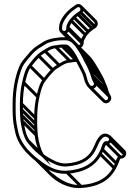

<svg xmlns="http://www.w3.org/2000/svg" viewBox="-20 -869 687 951"><path d="M287.5 -726V-733C287.5 -757.5 310.7 -788.1 325.3 -802.7C331.6 -809 339.3 -815.4 348.4 -821.9L362.3 -831.8C374.2 -839.8 384.1 -822.8 374.5 -814L360.7 -805.2C352.5 -798.7 345.7 -793.3 340.5 -788.1L326 -771.5C321.7 -766.6 308.5 -746.4 308.5 -733L308.5 -726C308.5 -721 303 -715.5 297.5 -715.5C292.1 -715.5 287.5 -720.6 287.5 -726ZM297.5 -700.5C311.2 -700.5 323.5 -712 323.5 -726L323.5 -733C323.5 -736.7 333.3 -755.3 338 -762.5C338.7 -763.5 351.3 -777.7 351.3 -777.7C351.3 -777.7 368.9 -792.9 369 -792.7L383.5 -801.9C409.1 -823.1 381.2 -862.5 353.8 -844.2L339.7 -834.1C330 -827.2 321.7 -820.3 314.7 -813.3C299.3 -797.9 272.5 -765.3 272.5 -733V-726C272.5 -712.3 283.6 -700.5 297.5 -700.5ZM506.1 -169.5C489 -173 480.1 -132 480.1 -131.9L469.3 -110.5C441.3 -57.8 389.2 -28.4 310.6 -23.5C246.9 -19.9 201 -55.8 162.6 -85.9C153.5 -93.1 145.6 -100 138.8 -106.8L116.5 -129.1C95.7 -153.9 80.2 -178.2 71.2 -211.9L65.3 -239.6C59.6 -266.2 57.5 -294.6 57.5 -326V-355C57.5 -425.6 70.1 -485.5 90 -535.2C97.7 -551.6 109.6 -566.4 120.7 -579.1L132.9 -593.3C139.5 -602.2 164.6 -625.9 173.4 -630.3C190 -638.6 205.2 -652.5 221.2 -657.8L235.2 -661.8C247.7 -666 269.9 -669.5 286 -669.5H306C333.8 -669.5 353 -640.5 364.8 -622.8C373.5 -609.3 379.4 -601.5 387.3 -585.7L398.3 -563.6C404.4 -551.4 411.9 -539.8 416 -529.3C421.5 -515.1 426.6 -505.2 429.8 -492.8C433.5 -478.7 438 -470.3 443.3 -459.6C446 -454.2 446.7 -451.2 443 -447.4C424.6 -428.6 411.5 -476.6 409.4 -487.5C407.1 -499.7 401.5 -510.7 396.7 -520.3L388.6 -536.5C369.9 -570.2 355 -608.8 327 -636.8C321.8 -642.1 314.4 -648.5 306 -648.5H287C276 -648.5 262.4 -644.8 255.6 -644.5C230.3 -643.4 213 -630.4 199.3 -622.5C186.9 -615.5 180 -611.3 166 -598.6C146.8 -580.6 138.2 -567.8 122.1 -547.7C104.2 -524.7 96.9 -493 89.7 -461.7C82.2 -429.3 78.5 -394.1 78.5 -355L78.5 -326C78.5 -316.5 78.8 -307 79.5 -297.5L81.5 -269.2C87.2 -231.4 95.3 -195.8 112.8 -167.7L113 -167.5C148.7 -119.9 195.3 -79.9 253.1 -55.1C268.1 -48.8 287.7 -43 309.5 -44.5C376.6 -49.3 424.1 -71.8 450.7 -120.5L460.9 -141C469.4 -162.8 486.7 -196.1 505.3 -191.7C509.9 -190.4 515 -188.1 517.2 -185.9C523.2 -179.8 520 -167.5 506.1 -169.5ZM287 -633.5H306C306.8 -633.5 309 -632.9 312.1 -630.3C339.9 -605.2 355.2 -565.8 375.4 -529.5L383.3 -513.6C388 -504.2 392 -495.1 394.7 -484.3C398.3 -466.2 404.5 -452.8 413.8 -439.7C432 -412.3 472.8 -438.8 456.5 -466.8C450.3 -477.4 447.3 -483.4 444.3 -496.6C441 -510.6 434 -522.6 430.1 -534.4C425.9 -547.6 416.4 -558.8 411.8 -570.2L400.7 -592.4C398.2 -597.3 377.2 -631.2 377.2 -631.2C363.2 -652.2 341.2 -684.5 306 -684.5H286C279.3 -684.5 274.7 -683.7 266.7 -682.4C255.6 -680.6 241.8 -679.8 230.8 -676.2L216.8 -672.2C196.6 -665.4 181 -651.9 166.5 -643.6C153.1 -636.9 129.3 -613.6 121.2 -602.7L109.3 -588.9C97.8 -575.7 84.1 -560.2 76.1 -541C54.7 -489.5 42.5 -427.9 42.5 -355V-326C42.5 -294 44.7 -264.5 50.7 -236.4L56.7 -208.2C65.8 -171.9 84.3 -143.4 105.5 -118.9L128.2 -96.2C135.5 -88.9 143.8 -81.6 153.4 -74.1C191.4 -44.2 241.3 -4.4 311.4 -8.5C393.6 -13.4 451.5 -45.1 482.7 -103.6L493.9 -126.1C495.5 -130.6 501.3 -147 506 -154.1C519.9 -152.7 531.3 -161.8 533.8 -173.4C538 -193 522.7 -202.3 509.1 -206.2C474.4 -215.7 454 -165.3 447.1 -147L437.4 -127.5C414.1 -84.9 372.9 -64.1 308.5 -59.5C290 -58.2 272.7 -63.2 258.9 -68.9C203.7 -92.6 158.3 -129.6 125.2 -176.3C108.7 -199.5 102.4 -232.8 96.5 -270.8L94.5 -298.5C93.8 -307.7 93.5 -316.9 93.5 -326L93.5 -355C93.5 -393.4 97.1 -427 104.3 -458.3C111.6 -489.9 118.7 -519.1 133.9 -538.4C149.8 -558.6 157 -568.2 176.3 -587.7C188 -599.5 192.7 -600.5 207.1 -609.7C221 -618.6 238 -629.5 256 -629.5H256.5C265.8 -630.7 278.2 -633.5 287 -633.5ZM83.7 -264.7 154.4 -194 165 -204.6 94.3 -275.3ZM81.7 -292.7 152.4 -222 163 -232.6 92.3 -303.3ZM80.7 -320.7 151.4 -250 162 -260.6 91.3 -331.3ZM80.7 -349.7 151.4 -279 162 -289.6 91.3 -360.3ZM91.7 -454.7 162.4 -384 173 -394.6 102.3 -465.3ZM122.7 -537.7 193.4 -467 204 -477.6 133.3 -548.3ZM165.7 -587.7 236.4 -517 247 -527.6 176.3 -598.3ZM197.7 -610.7 268.4 -540 279 -550.6 208.3 -621.3ZM250.7 -631.7 321.4 -561 332 -571.6 261.3 -642.3ZM281.7 -635.7 352.4 -565 363 -575.6 292.3 -646.3ZM300.7 -635.7 339 -597.3 349.7 -608 311.3 -646.3ZM311.7 -630.7 321 -621.4 331.6 -632 322.3 -641.3ZM444.7 -457.7 515.4 -387 526 -397.6 455.3 -468.3ZM431.7 -489.7 502.4 -419 513 -429.6 442.3 -500.3ZM417.7 -526.7 488.4 -456 499 -466.6 428.3 -537.3ZM399.7 -561.7 470.4 -491 481 -501.6 410.3 -572.3ZM388.7 -583.7 459.4 -513 470 -523.6 399.3 -594.3ZM365.7 -621.7 436.4 -551 447 -561.6 376.3 -632.3ZM305.7 -10.7 376.4 60 387 49.4 316.3 -21.3ZM470.7 -101.7 541.4 -31 552 -41.6 481.3 -112.3ZM481.7 -123.7 552.4 -53 563 -63.6 492.3 -134.3ZM499.7 -156.7 570.4 -86 581 -96.6 510.3 -167.3ZM521.2 -169.7 591.9 -99 602.5 -109.6 531.8 -180.3ZM280.1 -707.8 320.5 -667.5 331.1 -678.1 290.7 -718.5ZM292.2 -702.7 362.9 -632 373.5 -642.6 302.8 -713.3ZM310.7 -720.7 381.4 -650 392 -660.6 321.3 -731.3ZM310.7 -727.7 381.4 -657 392 -667.6 321.3 -738.3ZM326.7 -761.7 397.4 -691 408 -701.6 337.3 -772.3ZM340.7 -777.7 411.4 -707 422 -717.6 351.3 -788.3ZM359.7 -793.7 430.4 -723 441 -733.6 370.3 -804.3ZM373.7 -802.7 444.4 -732 455 -742.6 384.3 -813.3ZM368.2 -644.8V-629.8C381.9 -629.8 394.2 -641.3 394.2 -655.3L394.2 -662.3C394.2 -666 404.1 -684.6 408.8 -691.8C409.4 -692.8 422 -707 422 -707C422 -707 439.6 -722.2 439.8 -722L454.2 -731.2C468.1 -742.8 466.2 -761.1 456.2 -771L385.5 -841.8L374.9 -831.1L445.6 -760.4C450.3 -755.7 450.5 -748.2 445.2 -743.3L431.4 -734.5C422.9 -728.4 416.6 -722.3 411.2 -717.4L396.7 -700.8C393.2 -695.4 379.2 -675.6 379.2 -662.3L379.2 -655.3C379.2 -650.3 373.8 -644.8 368.2 -644.8ZM576.8 -98.8C559.8 -102.2 550.8 -61.3 550.8 -61.2L540 -39.7C512 12.9 459.9 42.3 381.3 47.2C317.8 50.8 271.3 14.7 233.7 -14.9L163.3 -85.3L152.7 -74.7L223.7 -3.7C257.8 30.4 312.5 66.1 382.1 62.2C464.3 57.1 522.2 25.6 553.4 -32.9L564.7 -55.4C566.2 -59.8 572 -76.3 576.7 -83.4C599.6 -81.1 615.1 -109.2 598.5 -125.8L527.8 -196.5L517.2 -185.9L587.9 -115.2C594 -109.1 590.7 -96.8 576.8 -98.8ZM342.3 -651.9 413 -581.2C422.1 -572.1 429.5 -561.1 435.5 -552.1C444.4 -538.7 450.1 -530.8 458 -514.9L469 -492.9C475.1 -480.7 482.6 -469.1 486.7 -458.6C492.2 -444.4 497.3 -434.5 500.5 -422.1C504.2 -408 508.7 -399.6 514 -388.9C519.3 -377.9 507.1 -367 498.5 -375.6L427.8 -446.3L417.1 -435.7L487.9 -365C508.7 -344.1 542.7 -370.8 527.2 -396.1C521.7 -407 518 -412.6 515 -425.9C511.7 -440 504.8 -451.9 500.8 -463.7C493.6 -485.2 481.1 -502.2 471.4 -521.7C469 -526.6 448 -560.4 448 -560.4C442 -569.5 434 -581.4 423.6 -591.8L352.9 -662.5ZM357.7 -562.8H362.6V-577.8H357.7C346.7 -577.8 333.1 -574.1 326.3 -573.8C301 -572.7 283.7 -559.7 270 -551.8C257.5 -544.7 249.9 -541 236.4 -527.6C217.7 -509 209.2 -497.4 192.8 -476.9C174.9 -454 167.6 -422.3 160.4 -391C152.9 -358.6 149.2 -323.3 149.2 -284.3L149.2 -255.3C149.2 -245.8 149.5 -236.3 150.2 -226.8L152.2 -198.4C153.8 -176.4 159.9 -154.7 166 -135.6L124.3 -177.3L113.7 -166.7L232.7 -47.7L196 -105.3C180.4 -129.9 173.1 -162.1 167.2 -200.1L165.2 -227.8C164.5 -237 164.2 -246.1 164.2 -255.3L164.2 -284.3C164.2 -322.7 167.8 -356.3 175 -387.6C182.3 -419.1 189.4 -448.4 204.6 -467.6C220.6 -487.9 227.7 -497.5 247 -517C258.7 -528.8 263.4 -529.8 277.8 -539C291.7 -547.9 308.7 -558.8 326.7 -558.8H327.2C336.6 -559.8 348.8 -562.8 357.7 -562.8Z"/></svg>

Font: CiSf OpenHand
Style: Gls
Weight: 400
Foundry: Cannot Into Space Fonts
Version: Version 0.7892